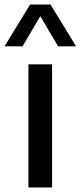

<svg xmlns="http://www.w3.org/2000/svg" viewBox="-55 -828 356 848"><path d="M70.5 0V-544H175V0ZM-35 -623.5 78 -808H168L281 -623.5H201.5L113.5 -772.5H132.5L44.5 -623.5Z"/></svg>

Font: Encode Sans Condensed Thin Medium
Style: Regular
Weight: 500
Version: Version 3.002